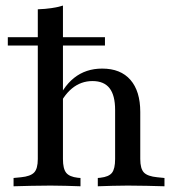

<svg xmlns="http://www.w3.org/2000/svg" viewBox="-20 -651 623 671"><path d="M156.5 -2.4Q119.4 -2.4 89.5 -1.6Q59.7 -0.8 27.4 0V-29L53.2 -31.5Q86.3 -34.7 99.2 -48Q112.1 -61.3 112.1 -95.2V-207.3H200V-95.2Q200 -61.3 211.3 -47.2Q222.6 -33.1 251.6 -29.8L261.3 -29V0Q234.7 -0.8 210.1 -1.6Q185.5 -2.4 156.5 -2.4ZM382.3 -207.3V-266.9Q382.3 -317.7 362.9 -342.7Q343.5 -367.7 303.2 -367.7Q262.9 -367.7 231.5 -341.9Q200 -316.1 177.4 -262.9L171.8 -278.2Q197.6 -346 238.7 -378.6Q279.8 -411.3 337.1 -411.3Q401.6 -411.3 435.9 -371.8Q470.2 -332.3 470.2 -259.7V-207.3ZM426.6 -2.4Q396.8 -2.4 372.6 -1.6Q348.4 -0.8 321.8 0V-29L330.6 -29.8Q360.5 -33.1 371.4 -47.2Q382.3 -61.3 382.3 -95.2V-207.3H470.2V-95.2Q470.2 -61.3 483.1 -48Q496 -34.7 529.8 -31.5L554.8 -29V0Q522.6 -0.8 493.1 -1.6Q463.7 -2.4 426.6 -2.4ZM112.1 -207.3V-618.5Q137.9 -619.4 159.7 -622.6Q181.5 -625.8 200 -631.5V-207.3ZM7.3 -491.9V-521H346.8V-491.9Z"/></svg>

Font: Playfair 5pt SemiExpanded Light Medium
Style: Regular
Weight: 500
Version: Version 2.203